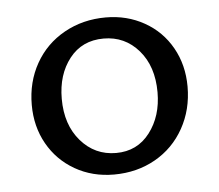

<svg xmlns="http://www.w3.org/2000/svg" viewBox="-37 -704 504 442"><g transform="rotate(-5 215.5 -483.0)"><path d="M35 -478Q35 -531 59 -573.5Q83 -616 126 -640Q169 -664 222 -664Q271 -664 311 -641.5Q351 -619 373.5 -579Q396 -539 396 -489Q396 -436 372 -393Q348 -350 305.5 -326Q263 -302 210 -302Q160 -302 120 -325Q80 -348 57.5 -388Q35 -428 35 -478ZM326 -482Q326 -542 294 -579Q262 -616 213 -616Q163 -616 134 -579Q105 -542 105 -486Q105 -426 137.5 -388.5Q170 -351 219 -351Q268 -351 297 -389Q326 -427 326 -482Z"/></g></svg>

Font: Ysabeau Medium
Style: Regular
Weight: 500
Designer: Christian Thalmann (Catharsis Fonts)
Version: Version 0.003